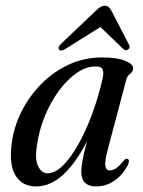

<svg xmlns="http://www.w3.org/2000/svg" viewBox="-20 -644 500 672"><path d="M357.5 -122Q346 -78 348.8 -62.8Q351.5 -47.5 364.5 -47.5Q374.5 -47.5 385.8 -54.8Q397 -62 413.5 -82Q420 -90 425.5 -88Q436 -86 427 -65Q408 -30 379.2 -10.8Q350.5 8.5 316.5 8.5Q264.5 8.5 264.5 -43.5Q264.5 -58.5 269 -83.5Q273.5 -108.5 285 -150.5Q245.5 -73.5 201 -32.5Q156.5 8.5 105.5 8.5Q58.5 8.5 34.8 -29Q11 -66.5 21 -142Q28 -198.5 54.5 -252Q81 -305.5 123.2 -348.8Q165.5 -392 220 -417.5Q274.5 -443 338 -443Q390 -443 418.5 -431.2Q447 -419.5 446 -404Q445 -392 435.5 -385.8Q426 -379.5 422 -365.5ZM110 -139.5Q101 -88 113.2 -62.8Q125.5 -37.5 147 -37.5Q173 -37.5 200.8 -65.2Q228.5 -93 255 -140.2Q281.5 -187.5 303.5 -247.8Q325.5 -308 340 -373Q343.5 -392 338.8 -401.8Q334 -411.5 315 -411.5Q281 -411.5 248 -388.5Q215 -365.5 186.5 -326.8Q158 -288 137.8 -239.5Q117.5 -191 110 -139.5ZM208.5 -472.5Q192.5 -463 186.5 -470.5Q181 -478.5 192.5 -489.5L315.5 -606.5Q324.5 -615 331.5 -619.5Q338.5 -624 347 -624Q361 -624 370 -606.5L431 -488.5Q437 -477 428.5 -470.5Q420 -464.5 410.5 -473.5L331.5 -549.5Z"/></svg>

Font: Fraunces 144pt Soft
Style: Italic
Weight: 400
Italic angle: -16°
Version: Version 1.000;[b76b70a41]